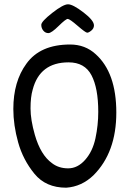

<svg xmlns="http://www.w3.org/2000/svg" viewBox="-20 -872 596 893"><path d="M417 -754Q417 -740 405 -730Q393 -720 385.5 -720Q378 -720 341 -752Q304 -784 295 -784Q286 -784 252.5 -751Q219 -718 205 -718Q191 -718 181.5 -729.5Q172 -741 172 -756.5Q172 -772 223 -812Q274 -852 296.5 -852Q319 -852 368 -814.5Q417 -777 417 -754ZM306 -665Q376 -665 425 -620Q521 -534 521 -348.5Q521 -163 415 -57Q360 -4 288 1Q193 1 140 -64Q87 -129 64.5 -209.5Q42 -290 42 -365Q42 -493 103 -576Q167 -665 306 -665ZM299 -582Q165 -582 132 -455Q122 -421 122 -368Q122 -315 142 -245Q169 -151 222 -113Q253 -89 297 -89Q341 -89 376 -128.5Q411 -168 424 -229Q437 -290 437 -352Q437 -462 405.5 -522Q374 -582 299 -582Z"/></svg>

Font: Patrick Hand SC
Style: Regular
Weight: 400
Designer: Patrick Wagesreiter
Foundry: Patrick Wagesreiter
Version: Version 1.003;PS 001.003;hotconv 1.0.70;makeotf.lib2.5.58329